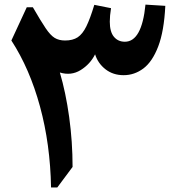

<svg xmlns="http://www.w3.org/2000/svg" viewBox="-20 -821 793 841"><path d="M617.2 -800.8 704.1 -795.4Q698.7 -684.6 673.1 -617.7Q647.5 -550.8 608.2 -521.2Q568.8 -491.7 521.5 -491.7Q475.6 -491.7 442.4 -517.3Q409.2 -543 396.5 -583Q375 -540 333.5 -514.2Q292 -488.3 242.2 -503.4Q268.1 -416 283 -308.3Q297.9 -200.7 297.9 -89.8L231 0H203.6Q200.2 -189 155.3 -354.2Q110.4 -519.5 29.8 -643.6L97.2 -789.1H124Q158.7 -729 179.7 -697.8Q200.7 -666.5 219.5 -655Q238.3 -643.6 265.1 -643.6Q298.8 -643.6 320.3 -657.7Q341.8 -671.9 358.4 -705.8Q375 -739.7 393.1 -799.8L466.3 -785.2Q460.9 -751.5 460.9 -726.1Q460.9 -681.6 479 -659.9Q497.1 -638.2 526.9 -638.2Q601.1 -638.2 617.2 -800.8Z"/></svg>

Font: Pinar Bold
Style: Regular
Weight: 700
Designer: Amin Abedi
Version: Version 3.000